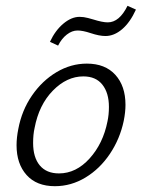

<svg xmlns="http://www.w3.org/2000/svg" viewBox="-20 -637 488 661"><path d="M152 -493Q170 -532 198 -555.5Q226 -579 254 -579Q268 -579 283 -575Q298 -571 301 -570Q333 -560 351 -560Q391 -560 419 -617L448 -604Q428 -560 400.5 -536.5Q373 -513 343 -513Q322 -513 292 -523Q265 -532 247 -532Q228 -532 210 -518Q192 -504 180 -480ZM37 -137Q37 -163 43 -193Q55 -257 90 -308Q125 -359 174.5 -388.5Q224 -418 279 -418Q342 -418 377 -379.5Q412 -341 412 -276Q412 -251 406 -221Q393 -159 358.5 -107.5Q324 -56 274.5 -26Q225 4 169 4Q106 4 71.5 -34.5Q37 -73 37 -137ZM350 -219Q355 -242 355 -269Q355 -317 332.5 -345.5Q310 -374 267 -374Q210 -374 162 -325Q114 -276 99 -196Q94 -174 94 -145Q94 -95 117 -67.5Q140 -40 183 -40Q242 -40 288.5 -91.5Q335 -143 350 -219Z"/></svg>

Font: Ysabeau Infant Semilight
Style: Italic
Weight: 300
Italic angle: -12°
Designer: Christian Thalmann (Catharsis Fonts)
Version: Version 0.003